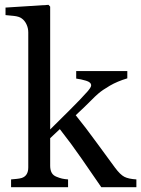

<svg xmlns="http://www.w3.org/2000/svg" viewBox="-20 -776 585 796"><path d="M545.4 0H399.9Q361.8 -55.2 318.4 -118.2Q274.9 -181.2 228 -240.7L188 -203.1V-88.9Q188 -71.3 194.3 -59.8Q200.7 -48.3 214.8 -43Q226.6 -38.1 237.3 -35.6Q248 -33.2 262.2 -32.2V0H25.9V-32.2Q37.1 -33.2 49.3 -34.4Q61.5 -35.6 69.8 -38.1Q83.5 -42.5 90.3 -53.5Q97.2 -64.5 97.2 -82V-641.6Q97.2 -659.7 89.6 -675.5Q82 -691.4 69.8 -699.7Q59.6 -707.5 37.8 -710Q16.1 -712.4 2.9 -713.4V-744.6L181.2 -755.9L188 -748.5V-239.3Q226.1 -277.3 270.3 -321Q314.5 -364.7 344.7 -398.9Q348.6 -403.3 353.3 -410.4Q357.9 -417.5 357.9 -421.9Q357.9 -435.1 336.7 -441.4Q315.4 -447.8 295.9 -450.2V-481.4H507.8V-451.2Q466.8 -439 435.3 -420.7Q403.8 -402.3 387.2 -387.7Q375.5 -377.9 354 -356Q332.5 -334 293.9 -298.3Q334 -249 384 -180.2Q434.1 -111.3 457 -80.6Q478.5 -51.8 495.6 -43Q512.7 -34.2 545.4 -32.2Z"/></svg>

Font: UniBurma_GGSerif
Style: Book
Weight: 400
Designer: Victor San Kho Lin (for Burmese only and related typography optimization with it)
Foundry: http://www.unimm.org
Version: 2.0